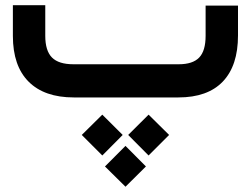

<svg xmlns="http://www.w3.org/2000/svg" viewBox="-20 -373 960 735"><path d="M261.2 -127H664.1Q717.8 -127 742.4 -152.6Q767.1 -178.2 767.1 -235.8V-332V-351.6H786.6H871.6H891.1V-332V-237.3Q891.1 -121.6 833 -60.8Q774.9 0 662.6 0H262.7Q149.9 0 89.6 -60.3Q29.3 -120.6 29.3 -235.4V-333.5V-353H48.8H133.8H153.3V-333.5V-235.8Q153.3 -178.7 179 -152.8Q204.6 -127 261.2 -127ZM381.8 264.2 460.4 185.5 538.6 264.2 460.4 341.8ZM470.7 143.6 548.8 65.9 627.4 143.6 548.8 222.2ZM293 143.6 371.6 65.9 449.7 143.6 371.6 222.2Z"/></svg>

Font: Shabnam FD-WOL
Style: Bold-FD-WOL
Weight: 700
Foundry: DejaVu fonts team - Redesigned by Saber Rastikerdar - Based on Vazir font
Version: Version 5.0.0